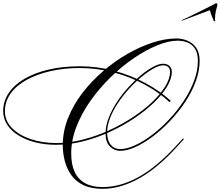

<svg xmlns="http://www.w3.org/2000/svg" viewBox="-182 -1042 1388 1208"><path d="M463 146Q391 146 342.5 122.5Q294 99 266 59Q238 19 225.5 -29.5Q213 -78 213 -129Q213 -216 246 -299Q279 -382 336.5 -457Q394 -532 467 -594.5Q540 -657 620 -703Q700 -749 779.5 -774.5Q859 -800 928 -800Q964 -800 997.5 -786Q1031 -772 1052.5 -741.5Q1074 -711 1074 -659Q1074 -596 1049.5 -529.5Q1025 -463 983 -400Q941 -337 888.5 -281.5Q836 -226 779.5 -183.5Q723 -141 670 -117Q617 -93 574 -93Q537 -93 509.5 -120.5Q482 -148 482 -203Q482 -249 501.5 -299.5Q521 -350 553 -399Q585 -448 624.5 -491.5Q664 -535 704.5 -568.5Q745 -602 781.5 -621.5Q818 -641 843 -641Q869 -641 884 -627Q899 -613 899 -590Q899 -547 869 -497Q839 -447 785.5 -395.5Q732 -344 661.5 -297Q591 -250 509.5 -212.5Q428 -175 341.5 -153Q255 -131 170 -131Q102 -131 42 -146Q-18 -161 -64 -189Q-110 -217 -136 -256Q-162 -295 -162 -343Q-162 -405 -127 -457Q-92 -509 -27.5 -546.5Q37 -584 125 -604.5Q213 -625 319 -625Q432 -625 537.5 -596.5Q643 -568 733.5 -519Q824 -470 892 -408L885 -399Q819 -461 729 -509.5Q639 -558 534.5 -586Q430 -614 319 -614Q221 -614 135.5 -594.5Q50 -575 -14.5 -539.5Q-79 -504 -115 -454Q-151 -404 -151 -342Q-151 -282 -107 -237Q-63 -192 10.5 -167Q84 -142 172 -142Q254 -142 338.5 -163.5Q423 -185 503 -221.5Q583 -258 653 -304Q723 -350 775.5 -400Q828 -450 858 -499Q888 -548 888 -590Q888 -610 876 -620.5Q864 -631 844 -631Q821 -631 786 -612Q751 -593 711 -560.5Q671 -528 632.5 -486Q594 -444 562 -396.5Q530 -349 511 -300.5Q492 -252 492 -208Q492 -159 514.5 -131.5Q537 -104 574 -104Q616 -104 668 -128Q720 -152 775 -193.5Q830 -235 881.5 -290Q933 -345 974 -407Q1015 -469 1039 -533.5Q1063 -598 1063 -659Q1063 -707 1045 -735Q1027 -763 998 -774.5Q969 -786 935 -786Q879 -786 808 -757Q737 -728 661.5 -677Q586 -626 515.5 -557.5Q445 -489 388.5 -409.5Q332 -330 299 -245Q266 -160 266 -76Q266 -7 288 40Q310 87 354 111Q398 135 463 135Q520 135 577 119Q634 103 691.5 71Q749 39 807 -9.5Q865 -58 924 -122L967 -169H977L933 -120Q874 -55 815 -5Q756 45 696.5 78.5Q637 112 578.5 129Q520 146 463 146ZM964 -912 963 -916Q978 -922 1009.5 -937.5Q1041 -953 1076.5 -970.5Q1112 -988 1140 -1002.5Q1168 -1017 1177 -1022Q1186 -1022 1186 -1011Q1181 -995 1176 -972Q1171 -949 1171 -928Q1171 -924 1171 -919.5Q1171 -915 1172 -910Q1172 -908 1168 -908Q1166 -908 1163 -911Q1156 -928 1149.5 -943.5Q1143 -959 1139 -978Z"/></svg>

Font: Ballet
Style: Regular
Weight: 400
Designer: Maximiliano R. Sproviero
Foundry: Omnibus-Type
Version: Version 1.100